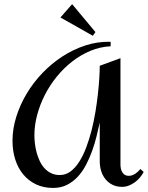

<svg xmlns="http://www.w3.org/2000/svg" viewBox="-20 -906 721 937"><path d="M681.2 -66.9Q673.8 -52.7 662.8 -39.6Q651.9 -26.4 637.9 -16.4Q624 -6.3 608.4 -0.2Q592.8 5.9 576.2 5.9Q548.8 5.9 528.6 -4.4Q508.3 -14.6 494.4 -32Q480.5 -49.3 473.6 -71.8Q466.8 -94.2 466.8 -119.1V-308.1Q460 -276.9 451.2 -241Q442.4 -205.1 429.7 -169.7Q417 -134.3 399.9 -101.6Q382.8 -68.8 359.6 -43.7Q336.4 -18.6 306.6 -3.7Q276.9 11.2 238.8 11.2Q192.4 11.2 155.8 -6.3Q119.1 -23.9 93.5 -54.7Q67.9 -85.4 54.4 -127.7Q41 -169.9 41 -219.2Q41 -277.8 59.6 -336.7Q78.1 -395.5 110.6 -449.7Q143.1 -503.9 187.7 -550.3Q232.4 -596.7 285.2 -630.9Q337.9 -665 396.2 -684.1Q454.6 -703.1 514.2 -702.1H520V-680.2Q468.8 -677.7 421.4 -658Q374 -638.2 332.8 -606.2Q291.5 -574.2 257.3 -532.2Q223.1 -490.2 199 -442.9Q174.8 -395.5 161.4 -345.2Q147.9 -294.9 147.9 -246.1Q147.9 -227.1 150.4 -205.3Q152.8 -183.6 158.7 -161.9Q164.6 -140.1 173.8 -120.4Q183.1 -100.6 197 -85.2Q210.9 -69.8 229.5 -60.8Q248 -51.8 272 -51.8Q300.8 -51.8 324.2 -69.3Q347.7 -86.9 366.7 -116.7Q385.7 -146.5 400.6 -186Q415.5 -225.6 426.8 -269.5Q438 -313.5 445.6 -359.1Q453.1 -404.8 457.8 -446.8Q462.4 -488.8 464.6 -524.7Q466.8 -560.5 466.8 -585L567.9 -622.1V-103Q567.9 -93.3 569.8 -83.5Q571.8 -73.7 576.7 -65.7Q581.5 -57.6 589.1 -52.7Q596.7 -47.9 607.9 -47.9Q625 -47.9 640.1 -58.1Q655.3 -68.4 665 -81.1ZM274.9 -820.8 332 -885.7 445.8 -749.5 433.1 -731.4Z"/></svg>

Font: Redressed
Style: Regular
Weight: 400
Designer: Astigmatic (AOETI)
Foundry: Astigmatic (AOETI)
Version: Version 1.000